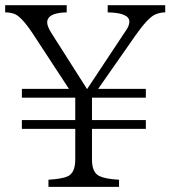

<svg xmlns="http://www.w3.org/2000/svg" viewBox="-20 -735 661 745"><path d="M621.1 -687Q599.6 -687 580.1 -677.7Q553.2 -664.6 506.8 -599.1L360.8 -390.1H545.9V-356H336.9V-269H545.9V-234.9H336.9V-115.7Q336.9 -65.4 365.7 -51.8Q389.6 -40.5 441.9 -37.6V-9.8H168V-37.6Q221.7 -41 242.7 -50.8Q272 -64.5 272 -115.7V-234.9H64.9V-269H272V-356H64.9V-390.1H247.6L105 -607.9Q61 -673.3 34.2 -681.6Q19 -687 0 -687V-714.8H238.8V-687Q163.1 -685.5 163.1 -647.9Q163.1 -632.3 181.2 -604L317.9 -389.2L469.7 -618.2Q481.9 -635.7 481.9 -650.9Q481.9 -685.5 397.9 -687V-714.8H621.1Z"/></svg>

Font: I.Ming
Style: Regular
Weight: 400
Designer: Ichiten Fonts Project
Version: Version 5.10 Mar 24, 2018